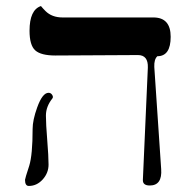

<svg xmlns="http://www.w3.org/2000/svg" viewBox="-20 -613 615 641"><path d="M505.4 -425.3Q494.1 -415 495.1 -389.6L518.1 -48.3Q522 6.3 480 6.3Q456.1 6.3 457 -12.7L473.6 -387.2Q475.1 -429.2 440.4 -429.2L165 -427.7Q116.7 -427.7 97.7 -444.8Q78.6 -461.9 78.6 -510.3Q78.6 -580.1 116.7 -592.8Q123 -585 131.8 -576.2Q153.3 -554.7 189 -554.7H491.2Q549.8 -555.2 549.8 -490.2Q549.8 -425.3 505.4 -425.3ZM154.8 -284.2Q133.3 -257.3 133.3 -227.1Q133.3 -199.2 137.7 -145.3Q142.1 -91.3 142.1 -63.5Q142.1 -35.6 122.6 -13.9Q103 7.8 76.2 7.8Q63.5 7.8 63.5 -12.7Q63.5 -16.6 77.6 -59.6Q88.9 -96.2 88.9 -182.6Q88.9 -211.9 104 -253.9Q121.6 -303.2 142.1 -303.2Q149.9 -303.2 154.3 -296.1Q158.7 -289.1 154.8 -284.2Z"/></svg>

Font: Accordance
Style: Regular
Weight: 400
Version: Version 1.1 (build May 11, 2018) Miklal Software Solutions, 